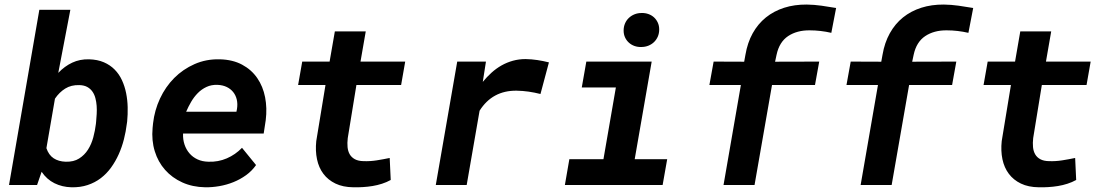

<svg xmlns="http://www.w3.org/2000/svg" viewBox="-20 -792 4735 822"><path d="M522.9 -261.7Q519 -229 510.5 -195.6Q502 -162.1 488.3 -131.6Q474.6 -101.1 455.6 -74.7Q436.5 -48.3 411.6 -29.3Q386.7 -10.3 355.2 0.2Q323.7 10.7 285.6 9.8Q246.1 8.8 213.1 -7.6Q180.2 -23.9 158.2 -56.6L138.7 0H18.6L148.4 -750H281.2L229.5 -480Q256.3 -508.3 289.1 -523.7Q321.8 -539.1 361.3 -538.1Q397.5 -537.1 424.6 -525.4Q451.7 -513.7 470.9 -494.1Q490.2 -474.6 502.2 -448.5Q514.2 -422.4 520 -393.1Q525.9 -363.8 526.6 -332.8Q527.3 -301.8 524.4 -272ZM391.6 -272Q393.1 -287.1 394 -304.4Q395 -321.8 393.8 -338.9Q392.6 -356 388.4 -371.8Q384.3 -387.7 375.7 -399.9Q367.2 -412.1 353.5 -419.7Q339.8 -427.2 319.3 -427.7Q284.7 -428.7 259.3 -412.8Q233.9 -397 215.3 -369.6L178.7 -157.7Q188.5 -128.4 209.5 -114.5Q230.5 -100.6 261.2 -99.6Q295.4 -98.6 318.6 -113.3Q341.8 -127.9 356.7 -151.4Q371.6 -174.8 379.4 -204.1Q387.2 -233.4 390.6 -261.7Z M858.4 9.8Q804.2 8.8 760.5 -11Q716.8 -30.8 686.8 -64.7Q656.7 -98.6 642.6 -144.5Q628.4 -190.4 633.3 -244.1L635.3 -264.2Q641.6 -319.8 665 -370.1Q688.5 -420.4 725.8 -458Q763.2 -495.6 813 -517.6Q862.8 -539.6 921.4 -538.1Q976.6 -536.6 1016.6 -515.1Q1056.6 -493.7 1081.3 -457.8Q1106 -421.9 1115 -375.5Q1124 -329.1 1117.7 -277.8L1108.9 -220.2H763.7Q762.7 -194.8 770 -173.1Q777.3 -151.4 791.3 -135.3Q805.2 -119.1 825.7 -109.6Q846.2 -100.1 872.6 -99.6Q914.1 -98.1 950.9 -114Q987.8 -129.9 1016.1 -159.2L1076.2 -85.4Q1058.6 -60.1 1033.4 -42Q1008.3 -23.9 979.2 -12.2Q950.2 -0.5 918.9 4.9Q887.7 10.3 858.4 9.8ZM911.6 -428.7Q885.3 -429.7 864.3 -419.9Q843.3 -410.2 826.9 -393.6Q810.5 -377 798.3 -356Q786.1 -335 776.9 -313.5H992.2L994.6 -325.7Q998 -347.2 993.7 -365.7Q989.3 -384.3 978.3 -397.9Q967.3 -411.6 950.4 -419.7Q933.6 -427.7 911.6 -428.7Z M1545.9 -657.7 1523.4 -528.3H1714.8L1697.3 -428.2H1505.9L1468.8 -200.7Q1466.3 -179.7 1468 -162.1Q1469.7 -144.5 1477.3 -131.3Q1484.9 -118.2 1499.3 -110.4Q1513.7 -102.5 1536.6 -102.1Q1564.9 -101.1 1592.8 -105.5Q1620.6 -109.9 1648.4 -115.7L1652.8 -21.5Q1635.3 -11.7 1615.5 -5.4Q1595.7 1 1575 4.4Q1554.2 7.8 1533.2 9Q1512.2 10.3 1492.7 9.8Q1448.2 9.3 1416.3 -6.1Q1384.3 -21.5 1364.5 -47.9Q1344.7 -74.2 1337.2 -110.1Q1329.6 -146 1334 -188L1373.5 -428.2H1256.3L1273.9 -528.3H1391.1L1413.6 -657.7Z M2230.5 -539.1Q2255.9 -538.6 2280.5 -534.9Q2305.2 -531.2 2330.1 -524.9L2293.9 -389.6Q2268.6 -396 2243.2 -399.7Q2217.8 -403.3 2191.4 -403.8Q2087.9 -404.8 2033.2 -317.9L1978 0H1845.7L1937.5 -528.3H2060.5L2046.9 -441.4Q2064.5 -462.9 2084.5 -481Q2104.5 -499 2127.4 -512Q2150.4 -524.9 2176 -532Q2201.7 -539.1 2230.5 -539.1Z M2490.2 -528.3H2770L2697.3 -110.4H2836.4L2816.9 0H2398.4L2417.5 -110.4H2563.5L2616.7 -417.5H2470.7ZM2649.9 -661.1Q2649.9 -677.7 2655.8 -691.4Q2661.6 -705.1 2672.1 -715.1Q2682.6 -725.1 2696.5 -730.7Q2710.4 -736.3 2726.6 -736.3Q2742.2 -736.8 2755.9 -731.9Q2769.5 -727.1 2779.8 -717.8Q2790 -708.5 2796.1 -695.3Q2802.2 -682.1 2802.2 -666Q2802.2 -649.4 2796.4 -635.7Q2790.5 -622.1 2780.3 -612.1Q2770 -602.1 2755.9 -596.4Q2741.7 -590.8 2725.6 -590.8Q2710 -590.3 2696.3 -595.2Q2682.6 -600.1 2672.4 -609.4Q2662.1 -618.7 2656 -631.8Q2649.9 -645 2649.9 -661.1Z M3077.6 0 3151.9 -428.2H3017.1L3035.2 -528.3L3166 -527.8L3171.4 -557.6Q3180.2 -609.4 3202.6 -649.7Q3225.1 -689.9 3259 -717.3Q3293 -744.6 3337.2 -758.8Q3381.3 -772.9 3434.1 -772.5Q3465.8 -772 3497.1 -767.6Q3528.3 -763.2 3559.6 -757.8L3539.1 -651.4Q3516.1 -656.7 3492.9 -659.4Q3469.7 -662.1 3446.3 -662.1Q3392.1 -662.6 3354.2 -637.5Q3316.4 -612.3 3304.7 -557.6L3298.3 -527.8L3487.3 -528.3L3469.2 -428.2H3285.2L3210.4 0Z M3664.6 0 3738.8 -428.2H3604L3622.1 -528.3L3752.9 -527.8L3758.3 -557.6Q3767.1 -609.4 3789.6 -649.7Q3812 -689.9 3845.9 -717.3Q3879.9 -744.6 3924.1 -758.8Q3968.3 -772.9 4021 -772.5Q4052.7 -772 4084 -767.6Q4115.2 -763.2 4146.5 -757.8L4126 -651.4Q4103 -656.7 4079.8 -659.4Q4056.6 -662.1 4033.2 -662.1Q3979 -662.6 3941.2 -637.5Q3903.3 -612.3 3891.6 -557.6L3885.3 -527.8L4074.2 -528.3L4056.2 -428.2H3872.1L3797.4 0Z M4480.5 -657.7 4458 -528.3H4649.4L4631.8 -428.2H4440.4L4403.3 -200.7Q4400.9 -179.7 4402.6 -162.1Q4404.3 -144.5 4411.9 -131.3Q4419.4 -118.2 4433.8 -110.4Q4448.2 -102.5 4471.2 -102.1Q4499.5 -101.1 4527.3 -105.5Q4555.2 -109.9 4583 -115.7L4587.4 -21.5Q4569.8 -11.7 4550 -5.4Q4530.3 1 4509.5 4.4Q4488.8 7.8 4467.8 9Q4446.8 10.3 4427.2 9.8Q4382.8 9.3 4350.8 -6.1Q4318.8 -21.5 4299.1 -47.9Q4279.3 -74.2 4271.7 -110.1Q4264.2 -146 4268.6 -188L4308.1 -428.2H4190.9L4208.5 -528.3H4325.7L4348.1 -657.7Z"/></svg>

Font: TypoPRO Roboto Mono
Style: Bold Italic
Weight: 700
Designer: Google
Version: Version 2.000986; 2015; ttfautohint (v1.3)